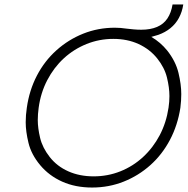

<svg xmlns="http://www.w3.org/2000/svg" viewBox="-20 -829 840 859"><path d="M392 10Q317 10 258 -16.5Q199 -43 159.5 -90.5Q120 -138 107.5 -189.5Q95 -241 95 -282Q95 -314 100 -347Q111 -425 145 -490.5Q179 -556 232.5 -604Q286 -652 352.5 -678.5Q419 -705 494 -705Q507 -705 519.5 -704Q532 -703 545 -701Q562 -699 578.5 -697.5Q595 -696 612 -696Q653 -696 682.5 -708.5Q712 -721 729 -746.5Q746 -772 752 -809H800Q795 -776 780.5 -749Q766 -722 742.5 -703Q719 -684 688 -673Q673 -668 657 -664Q698 -640 728 -603Q766 -555 778.5 -503Q791 -451 791 -408Q791 -379 787 -347Q775 -269 740.5 -203.5Q706 -138 653 -90.5Q600 -43 533.5 -16.5Q467 10 392 10ZM399 -40Q462 -40 518.5 -62.5Q575 -85 620 -126.5Q665 -168 694.5 -224Q724 -280 734 -347Q738 -374 738 -399Q738 -437 727 -482Q716 -527 683 -568Q650 -609 600 -632Q550 -655 487 -655Q424 -655 367 -632Q310 -609 265.5 -568Q221 -527 191.5 -470.5Q162 -414 153 -347Q149 -318 149 -292Q149 -256 159.5 -212Q170 -168 202.5 -126.5Q235 -85 285.5 -62.5Q336 -40 399 -40Z"/></svg>

Font: Lexend ExtLt
Style: Italic
Weight: 250
Italic angle: -8.13011°
Designer: Bonnie Shaver-Troup, Thomas Jockin
Foundry: Lexend
Version: Version 1.007